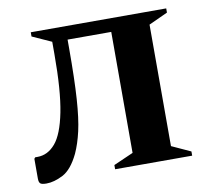

<svg xmlns="http://www.w3.org/2000/svg" viewBox="-68 -636 788 719"><g transform="rotate(-10 326.5 -276.0)"><path d="M315 0V-16L390 -49V-509H224V-476Q224 -358 219 -284Q214 -210 203.5 -164Q193 -118 177 -83Q150 -27 116 -9.5Q82 8 53 8Q35 8 29.5 3Q24 -2 24 -16V-91L28 -96H37Q76 -96 105 -130Q134 -164 150 -244.5Q166 -325 166 -464V-511L93 -544V-560H608V-544L536 -511V-49L608 -16V0Z"/></g></svg>

Font: Spectral SC
Style: Bold
Weight: 700
Designer: Jean-Baptiste Levee
Foundry: Production Type
Version: Version 2.001